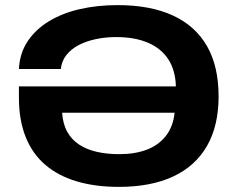

<svg xmlns="http://www.w3.org/2000/svg" viewBox="-20 -719 928 751"><path d="M445 12Q353 12 280.5 -9.5Q208 -31 157.5 -74Q107 -117 80.5 -183Q54 -249 54 -337V-381H668Q666 -445 638 -487.5Q610 -530 558.5 -552Q507 -574 434 -574Q393 -574 355 -566Q317 -558 287.5 -542.5Q258 -527 239.5 -503.5Q221 -480 218 -449H54Q57 -511 88.5 -558Q120 -605 172.5 -636.5Q225 -668 293 -683.5Q361 -699 440 -699Q568 -699 656 -658.5Q744 -618 789.5 -539Q835 -460 835 -342Q835 -226 789 -147Q743 -68 656 -28Q569 12 445 12ZM446 -116Q508 -116 554 -133.5Q600 -151 628.5 -187Q657 -223 663 -278H223Q226 -234 243 -203.5Q260 -173 289.5 -153.5Q319 -134 359 -125Q399 -116 446 -116Z"/></svg>

Font: Archivo SemiExpanded
Style: Bold
Weight: 700
Width: 6
Designer: Hector Gatti
Foundry: Omnibus-Type
Version: Version 2.001